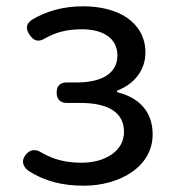

<svg xmlns="http://www.w3.org/2000/svg" viewBox="-20 -577 550 610"><path d="M383 -521C347 -545 298 -557 245 -557C179 -557 126 -541 81 -514C63 -501 61 -487 73 -468C86 -447 102 -442 123 -455C156 -474 192 -484 240 -484C307 -484 353 -456 353 -401C353 -348 310 -315 223 -315H192C171 -315 160 -304 160 -283C160 -262 171 -250 192 -250H235C325 -250 374 -219 374 -158C374 -97 314 -60 239 -60C196 -60 154 -68 114 -91C94 -105 74 -103 60 -83C47 -65 53 -47 71 -34C126 1 183 13 247 13C305 13 360 -3 400 -31C440 -59 465 -100 465 -150C465 -227 416 -269 352 -284V-289C410 -311 442 -357 442 -410C442 -460 419 -496 383 -521Z"/></svg>

Font: GenSenRounded2 TW R
Style: Regular
Weight: 400
Version: Version 2.100;PS 2.1;hotconv 16.6.51;makeotf.lib2.5.65220 DE